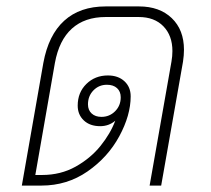

<svg xmlns="http://www.w3.org/2000/svg" viewBox="-20 -578 658 598"><path d="M553 -423Q553 -406 550 -386L482 0H446L514 -386Q517 -403 517 -419Q517 -467 489 -496Q461 -525 412 -525H309Q244 -525 204 -489Q164 -453 151 -382L90 -33H111Q169 -33 215.5 -59Q262 -85 293 -123.5Q324 -162 339 -202Q319 -185 292 -185Q260 -185 241 -203Q222 -221 222 -249Q222 -290 249 -316.5Q276 -343 316 -343Q348 -343 367.5 -325Q387 -307 387 -278Q387 -219 351.5 -153.5Q316 -88 252.5 -44Q189 0 109 0H48L115 -382Q131 -469 180 -513.5Q229 -558 309 -558H413Q477 -558 515 -521.5Q553 -485 553 -423ZM356 -275Q356 -293 344.5 -303.5Q333 -314 313 -314Q288 -314 271 -296.5Q254 -279 254 -253Q254 -235 265.5 -224.5Q277 -214 296 -214Q321 -214 338.5 -231.5Q356 -249 356 -275Z"/></svg>

Font: Bai Jamjuree ExtraLight
Style: Italic
Weight: 275
Italic angle: -10°
Version: Version 1.000; ttfautohint (v1.6)